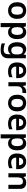

<svg xmlns="http://www.w3.org/2000/svg" viewBox="2539 -3131 832 5950"><g transform="rotate(90 2955.0 -156.0)"><path d="M565 -272Q565 -137 495 -63.5Q425 10 305 10Q231 10 173.5 -23Q116 -56 82.5 -119Q49 -182 49 -272Q49 -407 118.5 -479.5Q188 -552 308 -552Q384 -552 441.5 -519.5Q499 -487 532 -424.5Q565 -362 565 -272ZM178 -272Q178 -186 208.5 -139Q239 -92 307 -92Q375 -92 405.5 -139Q436 -186 436 -272Q436 -358 405.5 -404Q375 -450 307 -450Q239 -450 208.5 -404Q178 -358 178 -272Z M980 -552Q1075 -552 1133 -481.5Q1191 -411 1191 -272Q1191 -134 1131.5 -62Q1072 10 977 10Q917 10 880 -12.5Q843 -35 821 -63H813Q817 -45 819 -22.5Q821 0 821 20V240H695V-542H797L815 -470H821Q843 -504 881 -528Q919 -552 980 -552ZM944 -450Q877 -450 850 -410.5Q823 -371 821 -289V-273Q821 -186 847.5 -139.5Q874 -93 946 -93Q986 -93 1011.5 -115Q1037 -137 1049.5 -177.5Q1062 -218 1062 -274Q1062 -358 1033.5 -404Q1005 -450 944 -450Z M1503 -552Q1554 -552 1595 -532Q1636 -512 1664 -472H1669L1681 -542H1786V4Q1786 120 1720.5 180Q1655 240 1525 240Q1467 240 1418 232.5Q1369 225 1325 207V103Q1418 145 1533 145Q1595 145 1627.5 110Q1660 75 1660 10V-4Q1660 -19 1661.5 -39Q1663 -59 1664 -71H1660Q1632 -29 1592 -9.5Q1552 10 1500 10Q1401 10 1345 -64Q1289 -138 1289 -270Q1289 -402 1346 -477Q1403 -552 1503 -552ZM1536 -449Q1479 -449 1448.5 -403.5Q1418 -358 1418 -268Q1418 -180 1448 -135Q1478 -90 1538 -90Q1604 -90 1635.5 -126.5Q1667 -163 1667 -250V-269Q1667 -366 1635.5 -407.5Q1604 -449 1536 -449Z M2165 -552Q2238 -552 2290.5 -522.5Q2343 -493 2372 -438.5Q2401 -384 2401 -306V-242H2043Q2045 -168 2084 -127.5Q2123 -87 2192 -87Q2245 -87 2286.5 -97.5Q2328 -108 2372 -128V-27Q2332 -8 2289 1Q2246 10 2186 10Q2107 10 2045.5 -20.5Q1984 -51 1949.5 -113Q1915 -175 1915 -267Q1915 -360 1946.5 -423.5Q1978 -487 2034 -519.5Q2090 -552 2165 -552ZM2165 -459Q2115 -459 2083.5 -426.5Q2052 -394 2046 -330H2279Q2278 -387 2250.5 -423Q2223 -459 2165 -459Z M2812 -552Q2824 -552 2840 -551Q2856 -550 2867 -547L2856 -430Q2847 -432 2832.5 -433.5Q2818 -435 2807 -435Q2767 -435 2732 -418.5Q2697 -402 2675.5 -368Q2654 -334 2654 -281V0H2528V-542H2625L2643 -448H2649Q2673 -491 2715 -521.5Q2757 -552 2812 -552Z M3431 -272Q3431 -137 3361 -63.5Q3291 10 3171 10Q3097 10 3039.5 -23Q2982 -56 2948.5 -119Q2915 -182 2915 -272Q2915 -407 2984.5 -479.5Q3054 -552 3174 -552Q3250 -552 3307.5 -519.5Q3365 -487 3398 -424.5Q3431 -362 3431 -272ZM3044 -272Q3044 -186 3074.5 -139Q3105 -92 3173 -92Q3241 -92 3271.5 -139Q3302 -186 3302 -272Q3302 -358 3271.5 -404Q3241 -450 3173 -450Q3105 -450 3074.5 -404Q3044 -358 3044 -272Z M3779 -552Q3852 -552 3904.5 -522.5Q3957 -493 3986 -438.5Q4015 -384 4015 -306V-242H3657Q3659 -168 3698 -127.5Q3737 -87 3806 -87Q3859 -87 3900.5 -97.5Q3942 -108 3986 -128V-27Q3946 -8 3903 1Q3860 10 3800 10Q3721 10 3659.5 -20.5Q3598 -51 3563.5 -113Q3529 -175 3529 -267Q3529 -360 3560.5 -423.5Q3592 -487 3648 -519.5Q3704 -552 3779 -552ZM3779 -459Q3729 -459 3697.5 -426.5Q3666 -394 3660 -330H3893Q3892 -387 3864.5 -423Q3837 -459 3779 -459Z M4427 -552Q4522 -552 4580 -481.5Q4638 -411 4638 -272Q4638 -134 4578.5 -62Q4519 10 4424 10Q4364 10 4327 -12.5Q4290 -35 4268 -63H4260Q4264 -45 4266 -22.5Q4268 0 4268 20V240H4142V-542H4244L4262 -470H4268Q4290 -504 4328 -528Q4366 -552 4427 -552ZM4391 -450Q4324 -450 4297 -410.5Q4270 -371 4268 -289V-273Q4268 -186 4294.5 -139.5Q4321 -93 4393 -93Q4433 -93 4458.5 -115Q4484 -137 4496.5 -177.5Q4509 -218 4509 -274Q4509 -358 4480.5 -404Q4452 -450 4391 -450Z M4986 -552Q5059 -552 5111.5 -522.5Q5164 -493 5193 -438.5Q5222 -384 5222 -306V-242H4864Q4866 -168 4905 -127.5Q4944 -87 5013 -87Q5066 -87 5107.5 -97.5Q5149 -108 5193 -128V-27Q5153 -8 5110 1Q5067 10 5007 10Q4928 10 4866.5 -20.5Q4805 -51 4770.5 -113Q4736 -175 4736 -267Q4736 -360 4767.5 -423.5Q4799 -487 4855 -519.5Q4911 -552 4986 -552ZM4986 -459Q4936 -459 4904.5 -426.5Q4873 -394 4867 -330H5100Q5099 -387 5071.5 -423Q5044 -459 4986 -459Z M5639 -552Q5730 -552 5781.5 -505Q5833 -458 5833 -353V0H5707V-328Q5707 -389 5683 -419.5Q5659 -450 5607 -450Q5531 -450 5503 -402.5Q5475 -355 5475 -265V0H5349V-542H5446L5464 -471H5471Q5497 -513 5542.5 -532.5Q5588 -552 5639 -552Z"/></g></svg>

Font: Noto Sans Tangsa SemiBold
Style: Regular
Weight: 600
Version: Version 1.504